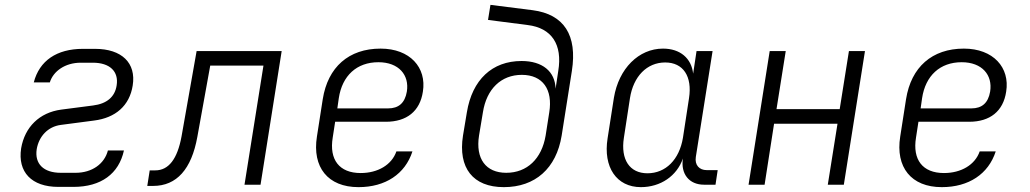

<svg xmlns="http://www.w3.org/2000/svg" viewBox="-20 -760 4240 790"><path d="M282 9C396 9 469 -45 490 -141H424C410 -86 359 -49 291 -49H230C159 -49 122 -86 131 -146C140 -199 177 -239 230 -246L367 -264C455 -275 513 -325 526 -408C541 -501 481 -559 371 -559H321C213 -559 142 -510 119 -421H185C199 -467 248 -502 312 -502H362C432 -502 469 -466 460 -409C453 -361 419 -333 363 -326L232 -309C142 -297 82 -237 67 -150C52 -52 110 9 220 9Z M586 5H610C707 5 768 -64 792 -197L845 -490H1064L986 0H1052L1139 -550H789L727 -199C710 -106 674 -59 619 -59H596Z M1455 10C1566 10 1647 -44 1677 -137H1611C1592 -82 1535 -48 1464 -48C1376 -48 1334 -103 1349 -194L1359 -259H1568C1653 -259 1708 -302 1720 -383C1736 -482 1667 -560 1546 -560C1415 -560 1329 -484 1308 -352L1284 -198C1264 -72 1329 10 1455 10ZM1368 -314 1374 -356C1388 -449 1448 -504 1537 -504C1621 -504 1665 -451 1654 -383C1646 -336 1620 -314 1577 -314Z M2053 10C2182 10 2269 -67 2291 -202L2333 -468C2356 -615 2301 -701 2172 -718L1998 -740L1988 -678L2151 -657C2250 -645 2295 -577 2277 -468L2266 -395C2264 -466 2212 -509 2126 -509C2005 -509 1923 -432 1901 -298L1885 -202C1864 -69 1926 10 2053 10ZM2063 -49C1979 -49 1936 -107 1951 -202L1967 -298C1982 -394 2042 -452 2127 -452C2214 -452 2255 -391 2240 -298L2225 -202C2209 -107 2149 -49 2063 -49Z M2617 10C2698 10 2765 -36 2790 -108C2780 -45 2815 0 2877 0H2924L2933 -60H2888C2857 -60 2838 -81 2843 -114L2912 -550H2846L2832 -457C2825 -520 2779 -560 2708 -560C2608 -560 2526 -478 2506 -358L2480 -191C2461 -72 2517 10 2617 10ZM2644 -47C2571 -47 2533 -103 2547 -193L2572 -356C2586 -446 2642 -503 2717 -503C2791 -503 2829 -446 2815 -356L2790 -193C2775 -103 2719 -47 2644 -47Z M3060 0H3126L3165 -251H3426L3386 0H3452L3539 -550H3473L3435 -311H3175L3213 -550H3147Z M3855 10C3966 10 4047 -44 4077 -137H4011C3992 -82 3935 -48 3864 -48C3776 -48 3734 -103 3749 -194L3759 -259H3968C4053 -259 4108 -302 4120 -383C4136 -482 4067 -560 3946 -560C3815 -560 3729 -484 3708 -352L3684 -198C3664 -72 3729 10 3855 10ZM3768 -314 3774 -356C3788 -449 3848 -504 3937 -504C4021 -504 4065 -451 4054 -383C4046 -336 4020 -314 3977 -314Z"/></svg>

Font: JetBrains Mono ExtraLight
Style: Italic
Weight: 240
Italic angle: -9°
Monospace: yes
Designer: Philipp Nurullin, Konstantin Bulenkov
Foundry: JetBrains
Version: Version 2.305